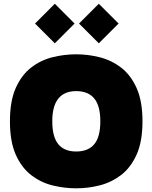

<svg xmlns="http://www.w3.org/2000/svg" viewBox="-20 -1013 828 1043"><path d="M394 10Q330 10 266.5 -5.5Q203 -21 150.5 -61Q98 -101 66 -172Q34 -243 34 -354Q34 -465 66 -536Q98 -607 150.5 -647Q203 -687 266.5 -702.5Q330 -718 394 -718Q458 -718 521.5 -702Q585 -686 637.5 -646Q690 -606 722 -535Q754 -464 754 -354Q754 -244 722 -173Q690 -102 637.5 -62Q585 -22 521.5 -6Q458 10 394 10ZM394 -190Q459 -190 492 -229.5Q525 -269 525 -354Q525 -438 492 -478Q459 -518 394 -518Q264 -518 264 -354Q264 -270 296.5 -230Q329 -190 394 -190ZM277.8 -777.7 170.3 -885.1 277.8 -992.6 385.2 -885.1ZM516.8 -777.7 409.3 -885.1 516.8 -992.6 624.2 -885.1Z"/></svg>

Font: Rowdies
Style: Bold
Weight: 700
Designer: Jaikishan Patel
Version: Version 1.000; ttfautohint (v1.8.3)